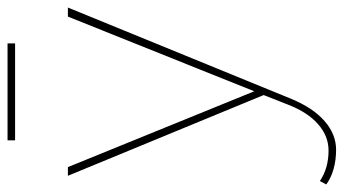

<svg xmlns="http://www.w3.org/2000/svg" viewBox="-234 -496 911 509"><g transform="rotate(-90 221.5 -241.5)"><path d="M214 75Q190 133 155 163.5Q120 194 79 194Q52 194 28.5 187.5Q5 181 -13 168L-4 151Q30 174 77 174Q115 174 146.5 146.5Q178 119 198 68L224 2L10 -517H33L234 -23L432 -517H456ZM104 -677H361V-657H104Z"/></g></svg>

Font: Alexandria Thin
Style: Regular
Weight: 250
Designer: Mohamed Gaber
Foundry: Kief Type Foundry
Version: Version 5.100